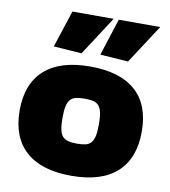

<svg xmlns="http://www.w3.org/2000/svg" viewBox="-89 -884 860 971"><g transform="rotate(10 341.0 -398.5)"><path d="M142 -618 204 -808H416L286 -608ZM381 -618 442 -808H655L525 -608ZM342 11Q188 11 108 -61Q28 -133 28 -270Q28 -407 108 -478.5Q188 -550 342 -550Q496 -550 575.5 -479Q655 -408 655 -270Q655 -133 575.5 -61Q496 11 342 11ZM342 -154Q369 -154 387 -158.5Q405 -163 415.5 -176Q426 -189 430.5 -211.5Q435 -234 435 -270Q435 -306 430.5 -328Q426 -350 415.5 -363Q405 -376 387 -380.5Q369 -385 342 -385Q315 -385 296.5 -380.5Q278 -376 267.5 -363Q257 -350 252.5 -328Q248 -306 248 -270Q248 -234 252.5 -211.5Q257 -189 267.5 -176.5Q278 -164 296.5 -159Q315 -154 342 -154Z"/></g></svg>

Font: Encode Sans Normal
Style: Black
Weight: 900
Designer: Pablo Impallari, Andres Torresi
Foundry: Pablo Impallari, Andres Torresi
Version: Version 1.000; ttfautohint (v1.00) -l 8 -r 50 -G 200 -x 14 -